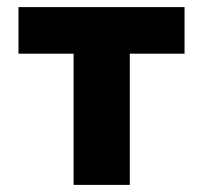

<svg xmlns="http://www.w3.org/2000/svg" viewBox="-20 -520 572 540"><path d="M187 0H345V-369H499V-500H32V-369H187Z"/></svg>

Font: LT Wave Alt Black
Style: Regular
Weight: 900
Designer: Daniel Lyons
Version: Version 2.5 (Glyphs App)